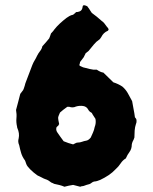

<svg xmlns="http://www.w3.org/2000/svg" viewBox="-20 -687 581 730"><path d="M499 -231Q499 -228 499 -224Q499 -220 497 -216Q493 -204 492 -191Q491 -178 491 -164Q490 -160 488 -156Q486 -152 484 -148Q483 -145 482 -142Q481 -139 481 -137Q481 -121 472.5 -109.5Q464 -98 459 -86Q459 -84 457 -84Q446 -77 438.5 -65.5Q431 -54 421 -45Q408 -31 393 -21Q378 -11 361 -3Q356 -1 350 1Q344 3 339 3Q333 4 329 7.5Q325 11 320 13Q315 14 309 16Q303 18 298 20Q295 21 292 21Q289 21 285 23L258 16Q250 17 241.5 19Q233 21 225 23Q216 19 206 16.5Q196 14 186 12Q183 10 180 9Q177 8 175 7Q170 3 164.5 -0.5Q159 -4 152 -6Q146 -8 140 -11.5Q134 -15 129 -17Q126 -18 124.5 -19Q123 -20 121 -21Q114 -26 107.5 -31.5Q101 -37 95 -43Q91 -47 86 -53Q81 -59 79 -66Q78 -69 77 -72Q76 -75 75 -77Q65 -90 60.5 -105Q56 -120 53 -135Q47 -148 51 -161Q55 -180 46 -200Q45 -202 45 -203.5Q45 -205 45 -205Q41 -222 42.5 -237.5Q44 -253 41 -269Q45 -284 49 -299Q53 -314 57 -330Q66 -341 68 -344.5Q70 -348 74 -361Q76 -370 79 -377Q91 -410 103 -440Q107 -450 112 -458Q117 -466 121 -475Q126 -485 132.5 -493Q139 -501 141 -511Q148 -518 154 -525.5Q160 -533 167 -541Q169 -545 170.5 -550Q172 -555 174 -560Q176 -563 179.5 -566Q183 -569 185 -573Q196 -587 208 -598Q220 -609 233 -619Q238 -622 244 -626Q247 -628 250.5 -629Q254 -630 258 -631Q260 -633 263.5 -635.5Q267 -638 269 -641Q272 -641 275 -641.5Q278 -642 281 -643Q292 -646 294 -660Q294 -670 305 -666Q307 -665 310 -664Q313 -663 314 -660Q319 -654 322 -648.5Q325 -643 329 -638Q339 -631 348 -623.5Q357 -616 366 -608Q372 -604 376.5 -598.5Q381 -593 385 -587Q392 -580 393 -575Q391 -570 390 -570Q373 -563 365 -546Q363 -544 361.5 -541Q360 -538 358 -537Q346 -529 337 -518Q328 -507 319 -496Q317 -493 314 -491Q311 -489 306 -485Q305 -482 302.5 -478Q300 -474 298 -469Q293 -462 285 -452Q284 -451 284 -448.5Q284 -446 283 -444Q280 -438 285 -436Q288 -435 290.5 -433.5Q293 -432 296 -431Q309 -428 322 -424.5Q335 -421 348 -422Q363 -412 373 -411Q383 -401 392.5 -392Q402 -383 411 -374Q430 -368 445 -358Q457 -348 465.5 -333.5Q474 -319 481 -305Q482 -303 482.5 -302Q483 -301 483 -299Q485 -286 488 -271.5Q491 -257 493 -241Q494 -240 496 -237.5Q498 -235 499 -231ZM343 -235Q340 -239 337.5 -243.5Q335 -248 332 -252Q331 -254 330 -256Q329 -258 327 -259Q319 -263 315 -271Q309 -282 296 -284Q289 -285 282.5 -284.5Q276 -284 269 -282Q257 -276 243 -281H236Q219 -269 208 -259Q201 -244 201 -238.5Q201 -233 205 -215Q203 -213 202.5 -211Q202 -209 200 -208Q199 -207 196.5 -205Q194 -203 194 -199Q193 -192 197 -185Q203 -176 209.5 -167Q216 -158 222 -150Q232 -146 240.5 -143Q249 -140 258 -138Q263 -140 267 -142.5Q271 -145 276 -145Q284 -145 292 -148Q300 -151 307 -152Q316 -153 325 -164Q329 -173 333.5 -183Q338 -193 340 -204Q346 -219 343 -235Z"/></svg>

Font: Darumadrop One
Style: Regular
Weight: 400
Version: Version 1.000